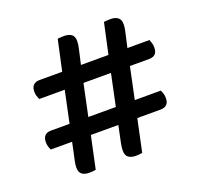

<svg xmlns="http://www.w3.org/2000/svg" viewBox="-111 -737 902 866"><g transform="rotate(-20 340.0 -304.5)"><path d="M513 -385 481 -233H606Q610 -225 613 -215.5Q616 -206 616 -194Q616 -153 575 -153H464L431 2Q416 5 400 5Q378 5 365 -4.5Q352 -14 352 -37Q352 -51 355.5 -69.5Q359 -88 362 -101L373 -153H241L208 2Q193 5 177 5Q155 5 142 -4.5Q129 -14 129 -37Q129 -50 133 -69Q137 -88 140 -101L151 -153H49Q45 -160 42 -170Q39 -180 39 -191Q39 -233 79 -233H168L200 -385H78Q74 -393 71 -402.5Q68 -412 68 -423Q68 -445 79 -455Q90 -465 108 -465H217L249 -612Q257 -613 265 -613.5Q273 -614 280 -614Q302 -614 315 -604.5Q328 -595 328 -572Q328 -558 324 -540.5Q320 -523 317 -509L307 -465H439L471 -612Q479 -613 487 -613.5Q495 -614 503 -614Q524 -614 537.5 -604.5Q551 -595 551 -572Q551 -558 547 -540.5Q543 -523 540 -509L530 -465H636Q639 -458 642 -448Q645 -438 645 -426Q645 -385 605 -385ZM258 -233H390L422 -385H290Z"/></g></svg>

Font: Baloo Bhaina 2 Medium
Style: Regular
Weight: 500
Designer: Yesha Goshar, Manish Minz, Shuchita Grover and Ek Type
Foundry: Ek Type
Version: Version 1.640;hotconv 1.0.111;makeotfexe 2.5.65597; ttfautoh